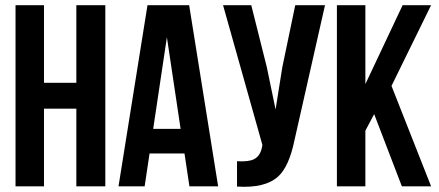

<svg xmlns="http://www.w3.org/2000/svg" viewBox="-20 -720 1696 742"><path d="M150 0H40V-700H150V-400H275V-700H387V0H275V-300H150Z M823 0H712L693 -127H558L539 0H438L550 -700H711ZM572 -222H678L625 -576Z M1118 -178Q1097 -76 1055 -38Q1005 8 896 1V-97Q941 -94 962 -105Q987 -118 993 -154L994 -160L842 -700H951L1011 -461L1045 -297L1071 -460L1121 -700H1236Z M1426 -279 1392 -215V0H1282V-700H1392V-395L1536 -700H1646L1493 -388L1646 0H1533Z"/></svg>

Font: Adderley Bold
Style: Regular
Weight: 700
Designer: gorohovskiy
Version: Version 1.003 November 13, 2017